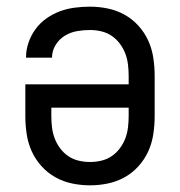

<svg xmlns="http://www.w3.org/2000/svg" viewBox="-20 -548 540 576"><path d="M250 8Q223 8 196.5 2.5Q170 -3 146.5 -16Q123 -29 104.5 -49.5Q86 -70 75 -94.5Q64 -119 60 -146Q56 -173 56 -200V-295H366V-320Q366 -337 364 -354Q362 -371 356 -387Q350 -403 339.5 -417Q329 -431 315 -440.5Q301 -450 284 -454Q267 -458 250 -458Q230 -458 210.5 -454.5Q191 -451 174 -440.5Q157 -430 146.5 -412.5Q136 -395 136 -375H58Q58 -398 65.5 -420Q73 -442 86.5 -460.5Q100 -479 119 -492.5Q138 -506 159.5 -514Q181 -522 204 -525Q227 -528 250 -528Q277 -528 303.5 -522.5Q330 -517 353.5 -504Q377 -491 395.5 -470.5Q414 -450 425 -425.5Q436 -401 440 -374Q444 -347 444 -320V-200Q444 -173 440 -146Q436 -119 425 -94.5Q414 -70 395.5 -49.5Q377 -29 353.5 -16Q330 -3 303.5 2.5Q277 8 250 8ZM250 -62Q267 -62 284 -66Q301 -70 315 -79.5Q329 -89 339.5 -103Q350 -117 356 -133Q362 -149 364 -166Q366 -183 366 -200V-225H134V-200Q134 -183 136 -166Q138 -149 144 -133Q150 -117 160.5 -103Q171 -89 185 -79.5Q199 -70 216 -66Q233 -62 250 -62Z"/></svg>

Font: HulyMono
Style: Regular
Weight: 400
Monospace: yes
Designer: Belleve Invis
Foundry: Belleve Invis
Version: Version 33.2.5; ttfautohint (v1.8.4)